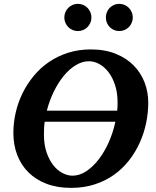

<svg xmlns="http://www.w3.org/2000/svg" viewBox="-20 -938 792 975"><path d="M207 -319.8Q204.6 -304.2 203.9 -287.8Q203.1 -271.5 203.1 -254.9Q203.1 -203.1 216.6 -164.1Q230 -125 251 -98.6Q272 -72.3 297.6 -59.1Q323.2 -45.9 348.1 -45.9Q384.3 -45.9 418.7 -68.8Q453.1 -91.8 482.2 -129.9Q511.2 -168 533 -217.3Q554.7 -266.6 565.9 -319.8ZM577.1 -417Q577.1 -467.3 564.2 -506.3Q551.3 -545.4 530.5 -572.3Q509.8 -599.1 483.9 -613Q458 -627 432.1 -627Q397.5 -627 364.5 -606.9Q331.5 -586.9 303.5 -552.5Q275.4 -518.1 253.2 -472.7Q231 -427.2 217.8 -376H575.2Q576.2 -386.7 576.7 -396.5Q577.1 -406.2 577.1 -417ZM732.9 -417Q732.9 -365.7 722.2 -313.7Q711.4 -261.7 689.7 -213.6Q668 -165.5 635.3 -123.5Q602.5 -81.5 559.1 -50.5Q515.6 -19.5 460.9 -1.7Q406.2 16.1 340.8 16.1Q271 16.1 216.6 -4.6Q162.1 -25.4 124.5 -62.7Q86.9 -100.1 67.4 -151.1Q47.9 -202.1 47.9 -263.2Q47.9 -314.9 59.8 -366.7Q71.8 -418.5 95 -465.6Q118.2 -512.7 151.9 -553.2Q185.5 -593.8 229.2 -623.5Q272.9 -653.3 326.2 -670.2Q379.4 -687 440.9 -687Q513.2 -687 567.9 -664.8Q622.6 -642.6 659.2 -605.2Q695.8 -567.9 714.4 -519Q732.9 -470.2 732.9 -417ZM444.3 -849.1Q444.3 -835 439 -822.5Q433.6 -810.1 424.3 -800.5Q415 -791 402.3 -785.6Q389.6 -780.3 375.5 -780.3Q361.3 -780.3 348.6 -785.6Q335.9 -791 326.7 -800.5Q317.4 -810.1 312 -822.5Q306.6 -835 306.6 -849.1Q306.6 -863.3 312 -876Q317.4 -888.7 326.7 -898.2Q335.9 -907.7 348.6 -913.1Q361.3 -918.5 375.5 -918.5Q389.6 -918.5 402.3 -913.1Q415 -907.7 424.3 -898.2Q433.6 -888.7 439 -876Q444.3 -863.3 444.3 -849.1ZM654.3 -849.1Q654.3 -835 648.9 -822.5Q643.6 -810.1 634.3 -800.5Q625 -791 612.3 -785.6Q599.6 -780.3 585.4 -780.3Q571.3 -780.3 558.8 -785.6Q546.4 -791 537.1 -800.5Q527.8 -810.1 522.7 -822.5Q517.6 -835 517.6 -849.1Q517.6 -863.3 522.7 -876Q527.8 -888.7 537.1 -898.2Q546.4 -907.7 558.8 -913.1Q571.3 -918.5 585.4 -918.5Q599.6 -918.5 612.3 -913.1Q625 -907.7 634.3 -898.2Q643.6 -888.7 648.9 -876Q654.3 -863.3 654.3 -849.1Z"/></svg>

Font: Charis SIL
Style: Bold Italic
Weight: 700
Italic angle: -11°
Foundry: SIL International
Version: Version 4.112